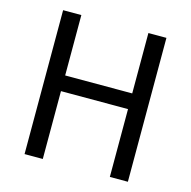

<svg xmlns="http://www.w3.org/2000/svg" viewBox="-107 -840 942 946"><g transform="rotate(15 364.0 -367.0)"><path d="M100 0H193V-346H535V0H627V-734H535V-426H193V-734H100Z"/></g></svg>

Font: Source Han Sans TC
Style: Regular
Weight: 400
Designer: Ryoko NISHIZUKA 西塚涼子 (kana, bopomofo & ideographs); Paul D. Hunt (Latin, Greek & Cyrillic); Sandoll Communications 산돌커뮤니
Foundry: Adobe
Version: Version 2.002;hotconv 1.0.116;makeotfexe 2.5.65601